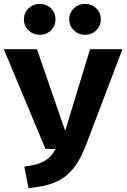

<svg xmlns="http://www.w3.org/2000/svg" viewBox="-32 -945 647 982"><path d="M428.5 -693.4H594.2L409.1 -206.5Q386 -146 358.9 -105.2Q331.8 -64.5 297.3 -39.5Q262.9 -14.5 217.7 -1.3Q172.6 11.8 113.7 17L92.3 -93.1Q125.4 -97 149.8 -103.4Q174.2 -109.8 193 -120.1Q211.8 -130.4 226.2 -145.9Q240.6 -161.4 252.3 -183.4H200.5L-12.5 -693.4H156.9L301.4 -275.6ZM402.6 -925.1Q437.6 -925.1 460.6 -902.1Q483.7 -879.1 483.7 -846.3Q483.7 -813 460.6 -790Q437.6 -766.9 402.6 -766.9Q369.3 -766.9 345.6 -790Q322 -813 322 -846.3Q322 -879.1 345.6 -902.1Q369.3 -925.1 402.6 -925.1ZM171.2 -925.1Q205.8 -925.1 228.8 -902.1Q251.9 -879.1 251.9 -846.3Q251.9 -813 228.8 -790Q205.8 -766.9 171.2 -766.9Q137.5 -766.9 113.8 -790Q90.2 -813 90.2 -846.3Q90.2 -879.1 113.8 -902.1Q137.5 -925.1 171.2 -925.1Z"/></svg>

Font: Fira Sans Variable
Style: Regular
Weight: 400
Designer: Carrois Corporate & Edenspiekermann AG
Foundry: Carrois Corporate GbR & Edenspiekermann AG
Version: Version 4.202